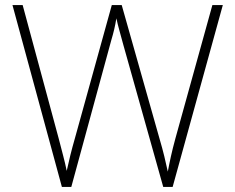

<svg xmlns="http://www.w3.org/2000/svg" viewBox="-20 -734 921 754"><path d="M855 -714H814L669 -191C654 -136 647 -102 639 -60C630 -101 622 -137 606 -191L458 -714H419L275 -194C260 -142 251 -104 242 -63C234 -104 223 -140 210 -192L69 -714H29L223 0H260L417 -576C426 -606 432 -631 437 -662C444 -629 453 -601 464 -559L621 0H658Z"/></svg>

Font: Noto Sans Georgian ExtraLight
Style: Regular
Weight: 200
Designer: Monotype Design Team, Akaki Razmadze
Foundry: Google LLC
Version: Version 2.005